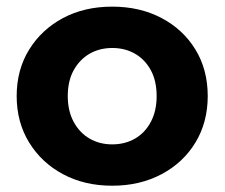

<svg xmlns="http://www.w3.org/2000/svg" viewBox="-20 -566 694 593"><path d="M326.6 7.6Q241.1 7.6 174.6 -28Q108.1 -63.6 69.8 -126.2Q31.5 -188.8 31.5 -269.3Q31.5 -350.4 69.9 -412.6Q108.3 -474.8 174.5 -510.2Q240.8 -545.5 326.6 -545.5Q412.3 -545.5 479.1 -510.2Q545.9 -474.9 583.8 -412.7Q621.6 -350.6 621.6 -269.3Q621.6 -188.6 583.8 -126.1Q546.1 -63.6 479 -28Q412 7.6 326.6 7.6ZM326.6 -120.1Q366 -120.1 396.9 -137.9Q427.8 -155.6 445.8 -189.5Q463.8 -223.3 463.8 -269.2Q463.8 -316 445.8 -349.2Q427.8 -382.3 396.9 -400.1Q366 -417.8 326.9 -417.8Q287.7 -417.8 256.8 -400.1Q226 -382.3 207.6 -349.2Q189.3 -316 189.3 -269.2Q189.3 -223.3 207.6 -189.5Q226 -155.6 256.8 -137.9Q287.6 -120.1 326.6 -120.1Z"/></svg>

Font: Montserrat Alternates Thin
Style: Regular
Weight: 100
Designer: Julieta Ulanovsky
Foundry: Julieta Ulanovsky
Version: Version 9.000